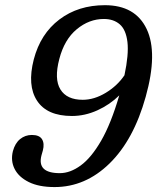

<svg xmlns="http://www.w3.org/2000/svg" viewBox="-20 -730 621 759"><path d="M195.5 9.5Q134 9.5 94 -10.2Q54 -30 37.8 -62.2Q21.5 -94.5 31 -132.5Q39.5 -164 59.5 -180.2Q79.5 -196.5 106 -196.5Q135.5 -196.5 146 -179.8Q156.5 -163 149.5 -135.5L144 -116Q125.5 -45.5 216.5 -45.5Q257.5 -45.5 299.2 -76Q341 -106.5 380 -174Q419 -241.5 451.5 -353Q414 -316 364.8 -293.8Q315.5 -271.5 264.5 -271.5Q166 -271.5 126.5 -331.8Q87 -392 113.5 -495Q140 -596.5 214.8 -653Q289.5 -709.5 394.5 -709.5Q515 -709.5 559.8 -615.2Q604.5 -521 556 -347.5Q508.5 -177 413 -83.8Q317.5 9.5 195.5 9.5ZM214.5 -497Q193.5 -417.5 218.8 -376.5Q244 -335.5 307 -335.5Q352.5 -335.5 398.2 -363.2Q444 -391 472 -432.5Q489.5 -515 483.8 -563.8Q478 -612.5 453.5 -633.8Q429 -655 390.5 -655Q332.5 -655 283.5 -614.5Q234.5 -574 214.5 -497Z"/></svg>

Font: Fraunces 144pt SuperSoft
Style: Italic
Weight: 400
Italic angle: -16°
Version: Version 1.000;[b76b70a41]